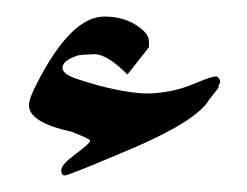

<svg xmlns="http://www.w3.org/2000/svg" viewBox="-20 -161 299 232"><path d="M160 -104Q160 -104 134 -71Q109 -96 93.5 -95.5Q78 -95 74 -94Q56 -88 55.5 -79.5Q55 -71 75 -65Q120 -50 155 -48Q187 -48 215 -60Q241 -71 243 -68Q246 -65 246 -62.5Q246 -60 244 -58Q244 -58 244 -55Q238 -47 233 -41Q219 -16 143 17Q63 51 58.5 51Q54 51 54 44.5Q54 38 71.5 25Q89 12 89 9Q89 7 66 -2Q15 -13 15 -34Q15 -42 25 -61Q66 -141 106 -141Q128 -141 144 -131Q160 -121 160 -111Z"/></svg>

Font: AMoshref-Naskh
Style: Naskh
Weight: 500
Version: Version 0.001